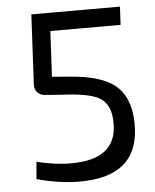

<svg xmlns="http://www.w3.org/2000/svg" viewBox="-51 -734 636 790"><g transform="rotate(-5 266.5 -338.5)"><path d="M180 -615 170 -427 242 -421Q367 -412 425 -368Q490 -318 492 -210Q497 1 273 12Q179 17 70 -13L76 -84Q170 -61 243 -66Q408 -75 406 -217Q406 -292 359 -320Q317 -345 199 -350L133 -355Q115 -357 104 -369Q92 -382 93 -400L108 -690H474L470 -615Z"/></g></svg>

Font: Taylor Sans
Style: Regular
Weight: 400
Italic angle: -8°
Designer: Natanael Gama
Version: Version 1.001 September 8, 2015